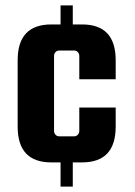

<svg xmlns="http://www.w3.org/2000/svg" viewBox="-20 -588 496 707"><path d="M406 -366C406 -454 365 -498 282 -498H248V-568H203V-498H169C86 -498 45 -454 45 -366V-122C45 -34 86 10 169 10H203V99H248V10H282C365 10 406 -34 406 -122V-192H272V-106C272 -95 264 -86 253 -86H198C187 -86 179 -95 179 -106V-382C179 -393 187 -402 198 -402H253C264 -402 272 -393 272 -382V-296H406Z"/></svg>

Font: sklik
Style: Regular
Weight: 400
Designer: Joe Prince
Foundry: Joe Prince
Version: Version 1.001